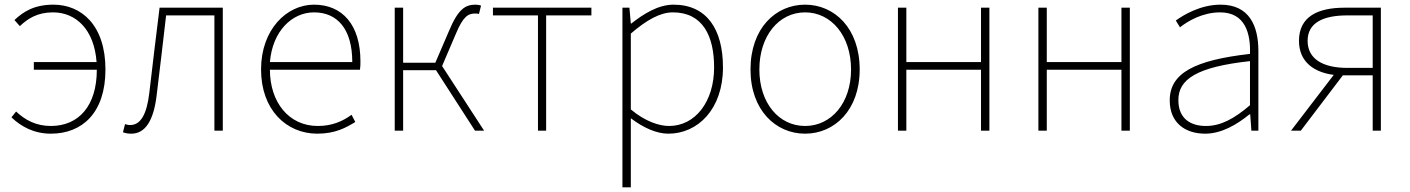

<svg xmlns="http://www.w3.org/2000/svg" viewBox="-20 -560 6044 823"><path d="M125 -261H395C395 -107 318 -20 198 -20C134 -20 87 -46 49 -82L29 -57C70 -18 125 13 198 13C333 13 432 -77 432 -262C432 -452 329 -540 209 -540C123 -540 77 -507 42 -474L65 -448C100 -481 141 -507 207 -507C307 -507 384 -432 394 -294H125Z M543 13C601 13 639 -40 652 -156C666 -270 679 -381 692 -494H899V0H935V-527H664C649 -405 634 -284 620 -162C609 -68 582 -24 538 -24C529 -24 523 -26 516 -28L507 7C518 11 527 13 543 13Z M1340 13C1418 13 1463 -13 1503 -37L1487 -68C1447 -39 1402 -20 1342 -20C1218 -20 1137 -122 1137 -261H1523C1525 -275 1525 -286 1525 -297C1525 -453 1448 -540 1326 -540C1209 -540 1099 -434 1099 -262C1099 -90 1207 13 1340 13ZM1137 -294C1148 -427 1232 -507 1326 -507C1425 -507 1490 -437 1490 -294Z M1672 0H1708V-259H1849L2016 0H2055L1875 -277L1934 -415C1966 -492 1988 -502 2017 -502C2025 -502 2027 -502 2033 -500L2042 -536C2038 -538 2028 -540 2019 -540C1977 -540 1945 -525 1904 -426L1846 -291H1708V-527H1672Z M2286 0H2321V-494H2515V-527H2093V-494H2286Z M2648 243H2684V46V-53C2740 -11 2795 13 2845 13C2971 13 3079 -92 3079 -271C3079 -434 3010 -540 2867 -540C2801 -540 2738 -500 2686 -459H2684L2678 -527H2648ZM2848 -20C2806 -20 2746 -39 2684 -91V-416C2751 -474 2810 -507 2864 -507C2993 -507 3041 -405 3041 -271C3041 -124 2960 -20 2848 -20Z M3431 13C3557 13 3665 -88 3665 -262C3665 -439 3557 -540 3431 -540C3305 -540 3197 -439 3197 -262C3197 -88 3305 13 3431 13ZM3431 -20C3319 -20 3235 -118 3235 -262C3235 -407 3319 -507 3431 -507C3543 -507 3628 -407 3628 -262C3628 -118 3543 -20 3431 -20Z M3829 0H3865V-261H4185V0H4221V-527H4185V-294H3865V-527H3829Z M4431 0H4467V-261H4787V0H4823V-527H4787V-294H4467V-527H4431Z M5146 13C5216 13 5282 -26 5336 -70H5339L5344 0H5374V-341C5374 -448 5336 -540 5212 -540C5126 -540 5053 -496 5020 -472L5038 -443C5072 -470 5135 -507 5210 -507C5319 -507 5341 -414 5338 -329C5101 -302 4994 -247 4994 -130C4994 -30 5064 13 5146 13ZM5149 -20C5085 -20 5031 -50 5031 -131C5031 -220 5109 -273 5338 -298V-109C5269 -50 5212 -20 5149 -20Z M5755 -269C5651 -269 5585 -307 5585 -385C5585 -462 5651 -494 5755 -494H5864V-269ZM5514 0H5556L5736 -237H5864V0H5899V-527H5743C5629 -527 5548 -489 5548 -385C5548 -295 5612 -250 5697 -239Z"/></svg>

Font: Noto Sans JP Thin
Style: Regular
Weight: 100
Designer: Ryoko NISHIZUKA 西塚涼子 (kana, bopomofo & ideographs); Paul D. Hunt (Latin, Greek & Cyrillic); Sandoll Communications 산돌커뮤니
Foundry: Adobe
Version: Version 2.004;hotconv 1.0.118;makeotfexe 2.5.65603